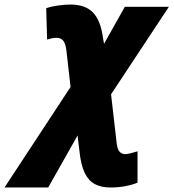

<svg xmlns="http://www.w3.org/2000/svg" viewBox="-157 -583 762 843"><path d="M-137.2 240.2 152.8 -201.2 134.3 -363.3Q130.4 -394 119.6 -405.5Q108.9 -417 91.3 -417Q80.1 -417 70.6 -414.8Q61 -412.6 49.8 -409.2L45.9 -546.9Q65.9 -554.2 96.2 -558.6Q126.5 -563 152.3 -563Q218.3 -563 251.7 -527.6Q285.2 -492.2 294.9 -418L299.8 -390.6L391.1 -553.2H584.5L330.6 -168.9L355.5 47.9Q358.9 74.7 368.9 84.2Q378.9 93.8 392.6 93.8Q400.4 93.8 414.8 90.3Q429.2 86.9 446.8 81.5V219.2Q420.4 229.5 390.4 234.9Q360.4 240.2 328.1 240.2Q287.6 240.2 259.5 225.3Q231.4 210.4 214.8 175.8Q198.2 141.1 191.9 81.1L183.6 11.7L54.7 240.2Z"/></svg>

Font: Open Sans SemiCondensed ExtraBold
Style: Italic
Weight: 800
Width: 4
Italic angle: -12°
Designer: Monotype Design Team
Foundry: Monotype Imaging Inc.
Version: Version 3.003